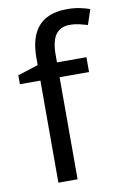

<svg xmlns="http://www.w3.org/2000/svg" viewBox="-87 -816 560 867"><g transform="rotate(-10 193.5 -382.5)"><path d="M332 -468H197V0H109V-468H15V-509L109 -539V-570Q109 -639 129.5 -682Q150 -725 189 -745Q228 -765 283 -765Q315 -765 341.5 -759.5Q368 -754 387 -747L364 -678Q348 -683 327 -688Q306 -693 284 -693Q240 -693 218.5 -663.5Q197 -634 197 -571V-536H332Z"/></g></svg>

Font: uguzrati15
Style: Book
Weight: 400
Designer: Jelle Bosma - Monotype Design Team, Universal Thirst
Foundry: Monotype Imaging Inc.
Version: Version 2.106